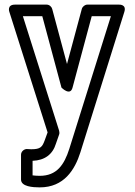

<svg xmlns="http://www.w3.org/2000/svg" viewBox="-20 -573 584 831"><path d="M121 123C174 121 208 95 222 49L236 9C238 4 237 -2 236 -7L79 -503H163L246 -194C246 -194 284 -155 294 -194L377 -503H460L280 71C258 140 226 188 152 188C140 188 129 187 121 186ZM152 238C257 238 304 162 328 86L518 -521C529 -555 496 -553 494 -553H358C348 -553 337 -545 334 -534L270 -296L206 -534C204 -543 194 -553 182 -553H45C9 -553 20 -522 21 -520L186 0L174 33C163 63 156 73 115 73C112 73 104 72 96 72C85 72 71 82 71 97V204C71 235 123 238 152 238Z"/></svg>

Font: Asimov
Style: NarOu
Weight: 500
Designer: Google
Version: Version 2.000980; 2014